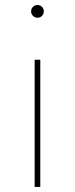

<svg xmlns="http://www.w3.org/2000/svg" viewBox="-20 -567 301 772"><path d="M119.3 184.7V-326.7H142V184.7ZM105.1 -521.3Q105.1 -532 112.6 -539.4Q120 -546.9 130.7 -546.9Q141.3 -546.9 148.8 -539.4Q156.2 -532 156.2 -521.3Q156.2 -510.7 148.8 -503.2Q141.3 -495.7 130.7 -495.7Q120 -495.7 112.6 -503.2Q105.1 -510.7 105.1 -521.3Z"/></svg>

Font: Inter P Thin
Style: Regular
Weight: 100
Designer: Rasmus Andersson
Foundry: rsms
Version: Version 3.018;git-588b23468